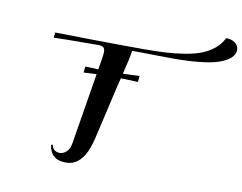

<svg xmlns="http://www.w3.org/2000/svg" viewBox="-99 -1119 1597 1266"><g transform="rotate(10 700.0 -486.0)"><path d="M312 -91.3Q314.5 -70.3 329.3 -58.1Q344.2 -45.9 364.3 -45.9Q389.2 -45.9 409.9 -64.9Q430.7 -84 437 -120.1L515.6 -599.6Q465.3 -598.1 434.6 -595.7L428.7 -595.2L433.6 -636.2H438Q480 -633.8 521 -632.8L531.2 -694.8Q538.1 -736.8 538.1 -751.5Q538.1 -771.5 529.5 -780.3Q521 -789.1 499.5 -791Q231.9 -790 194.8 -787.6L199.2 -822.8Q222.2 -821.8 445.3 -818.8Q668.5 -815.9 787.1 -815.9Q874 -815.9 939.5 -819.6Q1004.9 -823.2 1069.1 -834Q1133.3 -844.7 1178.5 -862.8Q1223.6 -880.9 1259.5 -910.6Q1295.4 -940.4 1315.4 -981.9Q1353.5 -981.9 1377 -963.6Q1400.4 -945.3 1400.4 -915.5Q1400.4 -891.6 1376.5 -865.7Q1352.1 -842.3 1310.1 -826.2Q1268.1 -810.1 1212.9 -802.2Q1157.7 -794.4 1105.5 -791.5Q1053.2 -788.6 989.3 -788.6Q946.3 -788.6 875.2 -790Q804.2 -791.5 780.3 -791.5H719.2Q715.8 -753.9 685.5 -632.8Q761.7 -634.8 791 -637.2L796.9 -637.7L792.5 -596.2L787.6 -596.7Q696.8 -600.1 677.7 -600.6Q666.5 -558.1 663.1 -542L591.3 -230.5Q571.3 -137.2 550.8 -92.3Q503.9 9.8 417 9.8Q313 9.8 300.8 -88.9Z"/></g></svg>

Font: QumpellkaNo12
Style: Regular
Weight: 500
Designer: gluk (gluksza@wp.pl)
Foundry: gluk (gluksza@wp.pl)
Version: Version 00.480